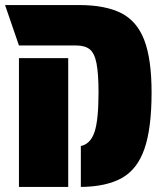

<svg xmlns="http://www.w3.org/2000/svg" viewBox="-20 -740 640 760"><path d="M55 -560 0 -720H293Q396 -720 459 -688.5Q522 -657 551 -581.5Q580 -506 580 -374Q580 -233 552 -151.5Q524 -70 462.5 -35.5Q401 -1 300 0V-162Q338 -170 354 -217Q370 -264 370 -374Q370 -449 362 -489.5Q354 -530 335 -545Q316 -560 281 -560ZM55 0V-510H250V0Z"/></svg>

Font: Protest Guerrilla
Style: Regular
Weight: 400
Designer: Octavio Pardo
Foundry: Ashler Design
Version: Version 2.005; ttfautohint (v1.8.4.7-5d5b)